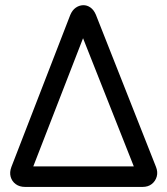

<svg xmlns="http://www.w3.org/2000/svg" viewBox="-20 -737 660 757"><path d="M79 0Q57 0 42 -11Q27 -22 22 -40Q17 -58 25 -79L257 -678Q265 -697 278.5 -706.5Q292 -716 307.5 -716.5Q323 -717 336.5 -707.5Q350 -698 358 -679L595 -79Q603 -59 598 -41Q593 -23 578.5 -11.5Q564 0 542 0ZM100 -52 79 -81H542L519 -52L283 -648L331 -647Z"/></svg>

Font: National Park
Style: Regular
Weight: 400
Designer: Andrea Herstowski, Ben Hoepner
Version: Version 1.009